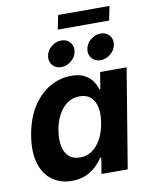

<svg xmlns="http://www.w3.org/2000/svg" viewBox="-96 -961 824 1041"><g transform="rotate(-10 315.5 -440.5)"><path d="M215.4 9.1Q152.8 9.1 107.7 -23.5Q62.6 -56 43.6 -118.8Q24.5 -181.6 39.4 -272.2Q55.1 -365.7 95.7 -428Q136.3 -490.2 192 -521.5Q247.7 -552.7 308.2 -552.7Q354.4 -552.7 382.6 -537.2Q410.8 -521.8 425.9 -498.9Q441.1 -476 447.4 -454H452.4L467.3 -545.9H613.4L523.1 0H378.9L393.1 -87.4H386.2Q372.2 -64.9 349.1 -42.8Q326 -20.6 293 -5.7Q260 9.1 215.4 9.1ZM280.4 -108.3Q318.1 -108.3 347.6 -129Q377.1 -149.7 396.9 -186.6Q416.8 -223.5 424.7 -272.7Q433.1 -322.4 425.5 -358.9Q417.8 -395.4 394.9 -415.4Q372 -435.4 334.3 -435.4Q295.8 -435.4 266.1 -414.5Q236.4 -393.6 217.1 -357Q197.7 -320.4 189.7 -272.7Q182 -224.8 189.3 -187.5Q196.5 -150.3 219.4 -129.3Q242.3 -108.3 280.4 -108.3ZM481.8 -608.4Q451.6 -608.4 433.8 -629.3Q415.9 -650.2 420.7 -679.7Q425.6 -709.2 450.5 -730Q475.4 -750.8 505.6 -750.8Q535.9 -750.8 553.7 -730Q571.6 -709.2 566.8 -679.7Q561.9 -650.2 537 -629.3Q512 -608.4 481.8 -608.4ZM265.4 -608.4Q235.2 -608.4 217.4 -629.3Q199.5 -650.2 204.4 -679.7Q209.2 -709.2 234.1 -730Q259 -750.8 289.2 -750.8Q319.5 -750.8 337.4 -730Q355.2 -709.2 350.4 -679.7Q345.6 -650.2 320.6 -629.3Q295.6 -608.4 265.4 -608.4ZM579.6 -889.9 563.9 -812.1H281.3L297 -889.9Z"/></g></svg>

Font: Adwaita Sans
Style: Italic
Weight: 400
Italic angle: -9.39999°
Designer: Rasmus Andersson
Foundry: rsms
Version: Version 4.001;git-9221beed3